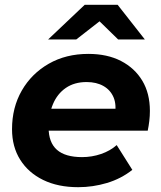

<svg xmlns="http://www.w3.org/2000/svg" viewBox="-20 -770 668 798"><path d="M305 8Q221 8 159.5 -22Q98 -52 64 -106Q30 -160 30 -233Q30 -323 70.5 -393.5Q111 -464 182.5 -505Q254 -546 347 -546Q426 -546 483 -516.5Q540 -487 571.5 -434.5Q603 -382 603 -309Q603 -288 600.5 -267Q598 -246 594 -227H149L165 -318H521L457 -290Q465 -335 452 -365.5Q439 -396 410 -412.5Q381 -429 340 -429Q289 -429 253.5 -404.5Q218 -380 200 -337Q182 -294 182 -240Q182 -178 216.5 -147.5Q251 -117 321 -117Q362 -117 400 -130Q438 -143 465 -167L530 -64Q483 -27 424.5 -9.5Q366 8 305 8ZM180 -606 332 -750H469L582 -606H471L348 -726H451L297 -606Z"/></svg>

Font: MOST Montserrat
Style: Bold Italic
Weight: 700
Italic angle: -11.3°
Designer: Julieta Ulanovsky
Foundry: Julieta Ulanovsky
Version: Version 8.000;March 11, 2024;FontCreator 15.0.0.2926 64-bit